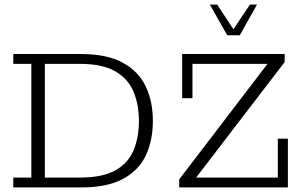

<svg xmlns="http://www.w3.org/2000/svg" viewBox="-20 -819 1326 839"><path d="M38 0V-43H117V-540H38V-583H333Q447 -583 516.5 -545Q586 -507 617 -441Q648 -375 648 -291Q648 -206 617.5 -140.5Q587 -75 518 -37.5Q449 0 336 0ZM176 -43H328Q428 -43 484 -74.5Q540 -106 563.5 -162Q587 -218 587 -290Q587 -363 563 -419.5Q539 -476 482.5 -508Q426 -540 328 -540H176ZM763 0V-35L1149 -540H821V-390H776V-583H1224V-548L837 -43H1194V-213H1238V0ZM973 -665 897 -799H929L1000 -691L1072 -799H1103L1028 -665Z"/></svg>

Font: Rokkitt Light
Style: Regular
Weight: 300
Version: Version 3.103